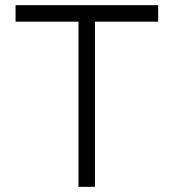

<svg xmlns="http://www.w3.org/2000/svg" viewBox="-20 -720 670 740"><path d="M589.5 -700V-636.5H346V0H282.5V-636.5H40V-700Z"/></svg>

Font: Urbanist Light
Style: Regular
Weight: 300
Designer: Corey Hu
Foundry: Corey Hu
Version: Version 1.330; ttfautohint (v1.8.4.7-5d5b)